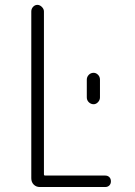

<svg xmlns="http://www.w3.org/2000/svg" viewBox="-20 -750 540 770"><path d="M328.1 -430.7Q328.1 -441.4 335.9 -449.7Q343.8 -458 355.5 -458Q365.2 -458 373 -450.2Q380.9 -442.4 380.9 -430.7V-359.4Q380.9 -348.6 373 -340.3Q365.2 -332 355.5 -332Q344.7 -332 336.4 -339.8Q328.1 -347.7 328.1 -359.4ZM139.6 0Q125 0 115.2 -9.8Q105.5 -19.5 105.5 -35.2V-704.1Q105.5 -714.8 112.8 -722.7Q120.1 -730.5 129.9 -730.5Q139.6 -730.5 147.9 -722.2Q156.2 -713.9 156.2 -704.1V-50.8Q156.2 -45.9 161.1 -45.9H402.3Q412.1 -45.9 418.5 -39.6Q424.8 -33.2 424.8 -22.9Q424.8 -12.7 418.5 -6.3Q412.1 0 402.3 0Z"/></svg>

Font: Rounded-L Mgen+ 1m light
Style: Regular
Weight: 200
Designer: [Source Han Sans]
Ryoko NISHIZUKA  (kana & ideographs); Paul D. Hunt (Latin, Greek & Cyrillic); Wenlong ZHANG  (bopomofo
Version: Version 1.059.20150602